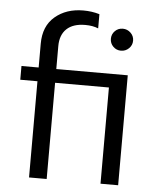

<svg xmlns="http://www.w3.org/2000/svg" viewBox="-53 -789 680 835"><g transform="rotate(5 287.0 -372.0)"><path d="M105 -420H30V-480H105V-584Q105 -661 154 -702.5Q203 -744 277 -744Q315 -744 348 -734V-672Q324 -682 291 -682Q238 -682 210 -655.5Q182 -629 182 -580V-480H494V0H417V-420H182V0H105ZM407 -632Q407 -652 421 -666Q435 -680 455 -680Q475 -680 489.5 -666Q504 -652 504 -632Q504 -612 489.5 -598Q475 -584 455 -584Q435 -584 421 -598Q407 -612 407 -632Z"/></g></svg>

Font: Prompt Light
Style: Regular
Weight: 300
Designer: Katatrad Team
Foundry: CadsonDemak
Version: Version 1.001